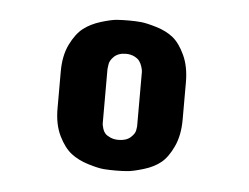

<svg xmlns="http://www.w3.org/2000/svg" viewBox="-33 -738 461 356"><g transform="rotate(5 197.5 -560.5)"><path d="M76.2 -595.2Q76.2 -624.5 86.4 -645.5Q96.7 -666.5 109.9 -676.8Q123 -687 142.1 -692.9Q161.1 -698.7 171.6 -699.5Q182.1 -700.2 193.8 -700.2Q206.5 -700.2 216.8 -699.2Q227.1 -698.2 245.6 -692.6Q264.2 -687 276.9 -676.8Q289.6 -666.5 299.3 -645.5Q309.1 -624.5 309.1 -595.2V-525.9Q309.1 -496.6 299.3 -475.6Q289.6 -454.6 276.9 -444.3Q264.2 -434.1 245.6 -428.5Q227.1 -422.9 216.8 -421.9Q206.5 -420.9 193.8 -420.9Q182.1 -420.9 171.6 -421.6Q161.1 -422.4 142.1 -428.2Q123 -434.1 109.9 -444.3Q96.7 -454.6 86.4 -475.6Q76.2 -496.6 76.2 -525.9ZM162.1 -505.9Q162.1 -504.9 162.4 -502.9Q162.6 -501 164.1 -496.1Q165.5 -491.2 168.7 -487.5Q171.9 -483.9 178.5 -481Q185.1 -478 193.8 -478Q208 -478 216.1 -485.1Q224.1 -492.2 225.1 -499L226.1 -505.9V-606.9Q226.1 -608.4 225.8 -610.4Q225.6 -612.3 223.9 -617.7Q222.2 -623 219.2 -627.2Q216.3 -631.3 209.5 -634.8Q202.6 -638.2 193.8 -638.2Q179.7 -638.2 171.6 -630.4Q163.6 -622.6 163.1 -614.7L162.1 -606.9Z"/></g></svg>

Font: Concert One
Style: Regular
Weight: 400
Designer: Johan Kallas, Mihkel Virkus
Foundry: Johan Kallas, Mihkel Virkus
Version: Version 1.003